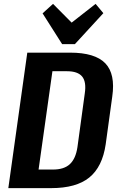

<svg xmlns="http://www.w3.org/2000/svg" viewBox="-20 -972 618 992"><path d="M121 -700H342Q471 -700 524 -645Q577 -590 560 -473L526 -226Q509 -110 441.5 -55Q374 0 244 0H23ZM149 -96H254Q311 -96 341 -124Q371 -152 380 -211L418 -489Q427 -549 404.5 -576.5Q382 -604 326 -604H221L261 -676L169 -23ZM514 -904 367 -744H301L200 -903L254 -952L386 -819H304L474 -952Z"/></svg>

Font: Pathway Extreme Condensed
Style: Bold Italic
Weight: 700
Width: 3
Italic angle: -8°
Version: Version 1.001;gftools[0.9.26]